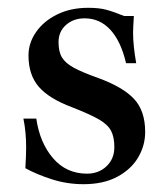

<svg xmlns="http://www.w3.org/2000/svg" viewBox="-20 -464 430 492"><path d="M45 -33Q47 -67 47 -86Q47 -126 40 -160H73Q82 -98 116 -58.5Q150 -19 203 -19Q233 -19 253 -38Q273 -57 273 -87Q273 -113 264.5 -129Q256 -145 233.5 -158Q211 -171 165 -189Q106 -211 79.5 -241.5Q53 -272 53 -322Q53 -354 72.5 -382Q92 -410 126.5 -427Q161 -444 206 -444Q234 -444 252.5 -439Q271 -434 298 -423H323Q321 -391 321 -380Q321 -348 329 -302H303Q290 -358 263 -387.5Q236 -417 197 -417Q168 -417 149 -400Q130 -383 130 -356Q130 -331 139 -316.5Q148 -302 169 -290.5Q190 -279 232 -264Q295 -241 323.5 -210.5Q352 -180 352 -126Q352 -91 334 -60.5Q316 -30 280.5 -11Q245 8 194 8Q152 8 113 -4.5Q74 -17 45 -33Z"/></svg>

Font: Ibarra Real Nova SemiBold
Style: Regular
Weight: 600
Designer: Jose Maria Ribagorda & Octavio Pardo
Foundry: Jose Maria Ribagorda
Version: Version 1.014